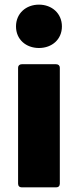

<svg xmlns="http://www.w3.org/2000/svg" viewBox="-20 -808 336 828"><path d="M148 -601C204 -601 247 -638 247 -694C247 -750 204 -788 148 -788C92 -788 49 -750 49 -694C49 -638 92 -601 148 -601ZM222 0C232 0 238 -6 238 -16V-516C238 -525 232 -531 222 -531H74C64 -531 58 -525 58 -516V-16C58 -6 64 0 74 0Z"/></svg>

Font: LINE Seed Sans TH ExtraBold
Style: Regular
Weight: 800
Designer: Dalton Maag Ltd | Thai characters by Cadson Demak Co.,Ltd.
Foundry: Dalton Maag Ltd
Version: Version 1.003